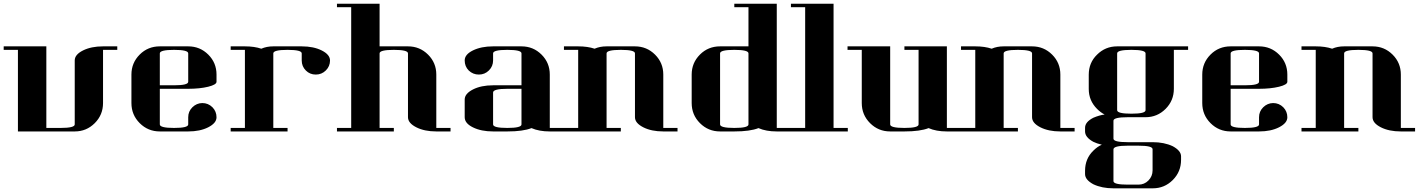

<svg xmlns="http://www.w3.org/2000/svg" viewBox="-20 -712 7685 1040"><path d="M0 -441.9V-460.9H231V-19H308.1Q384.8 -19 384.8 -38.1V-384.8Q384.8 -416.5 430.2 -439Q474.6 -460.9 538.1 -460.9H615.2V-441.9H538.1V-153.8Q538.1 -89.8 493.2 -44.9Q448.2 0 384.8 0H77.1V-441.9Z M691.9 -153.8V-308.1Q691.9 -371.6 736.8 -416.5Q781.2 -460.9 845.7 -460.9H999.5Q1063.5 -460.9 1108.4 -416Q1152.8 -371.6 1152.8 -308.1V-269Q1152.8 -253.4 1107.9 -242.2Q1062 -231 999.5 -231H845.7V-38.1Q845.7 -19 922.9 -19Q999.5 -19 999.5 -38.1V-77.1Q999.5 -108.4 1022 -130.9Q1044.9 -153.3 1075.7 -153.8Q1107.9 -153.8 1130.9 -130.9Q1152.8 -108.4 1152.8 -76.7Q1152.8 -45.4 1107.9 -22.5Q1063.5 0 999.5 0H845.7Q781.7 0 736.8 -44.9Q691.9 -89.8 691.9 -153.8ZM845.7 -250H922.9Q999.5 -250 999.5 -269V-422.9Q999.5 -441.9 922.9 -441.9Q845.7 -441.9 845.7 -422.9Z M1229.5 -19H1306.6V-441.9H1229.5V-460.9H1306.6Q1357.9 -460.9 1395.5 -448.2Q1424.3 -460.9 1460.4 -460.9H1614.3Q1678.7 -460.9 1723.1 -438.5Q1767.6 -416 1767.6 -384.3Q1767.6 -353 1745.1 -330.6Q1722.7 -308.1 1690.4 -308.1Q1658.7 -308.1 1636.7 -330.1Q1614.3 -352.5 1614.3 -384.8V-422.9Q1614.3 -441.9 1537.6 -441.9Q1460.4 -441.9 1460.4 -422.9V-19H1537.6V0H1229.5Z M1805.2 0V-19H1882.3V-672.9H1805.2V-691.9H2036.1V-460.9H2189.9Q2253.9 -460.9 2298.8 -416Q2343.3 -371.6 2343.3 -308.1V-19H2420.4V0H2343.3Q2279.3 0 2234.9 -22.5Q2189.9 -45.4 2189.9 -77.1V-422.9Q2189.9 -441.9 2113.3 -441.9Q2036.1 -441.9 2036.1 -422.9V-19H2113.3V0Z M2497.1 -172.9Q2497.1 -204.6 2542 -227.5Q2586.4 -250 2650.9 -250H2804.7V-422.9Q2804.7 -441.9 2728 -441.9Q2650.9 -441.9 2650.9 -422.9V-384.8Q2650.9 -353 2628.4 -330.6Q2606 -308.1 2573.7 -308.1Q2542 -308.1 2519 -330.1Q2497.1 -352.1 2497.1 -384.8Q2497.1 -417 2542 -439Q2586.9 -460.9 2650.9 -460.9H2804.7Q2868.7 -460.9 2913.6 -416Q2958 -371.6 2958 -308.1V-19H3035.2V0H2958Q2899.9 0 2858.9 -18.1Q2813.5 0 2728 0H2650.9Q2586.9 0 2542 -22Q2497.1 -43.9 2497.1 -77.1ZM2650.9 -38.1Q2650.9 -19 2728 -19Q2804.7 -19 2804.7 -38.1V-231H2728Q2650.9 -231 2650.9 -210.9Z M3034.7 0V-19H3111.8V-441.9H3034.7V-460.9H3111.8Q3163.1 -460.9 3200.7 -448.2Q3229.5 -460.9 3265.6 -460.9H3419.4Q3483.4 -460.9 3528.3 -416Q3572.8 -371.6 3572.8 -308.1V-19H3649.9V0H3572.8Q3508.8 0 3464.4 -22.5Q3419.4 -45.4 3419.4 -77.1V-422.9Q3419.4 -441.9 3342.8 -441.9Q3265.6 -441.9 3265.6 -422.9V-19H3342.8V0Z M3726.6 -153.8V-308.1Q3726.6 -371.6 3771.5 -416.5Q3815.9 -460.9 3880.4 -460.9H4034.2V-672.9H3957.5V-691.9H4187.5V-19H4264.6V0H4187.5Q4129.4 0 4088.4 -18.1Q4043 0 3957.5 0H3880.4Q3816.4 0 3771.5 -44.9Q3726.6 -89.8 3726.6 -153.8ZM3880.4 -38.1Q3880.4 -19 3957.5 -19Q4034.2 -19 4034.2 -38.1V-422.9Q4034.2 -441.9 3957.5 -441.9Q3880.4 -441.9 3880.4 -422.9Z M4264.2 0V-19H4341.3V-672.9H4264.2V-691.9H4495.1V-19H4572.3V0Z M4570.8 -441.9V-460.9H4801.8V-38.1Q4801.8 -19 4878.9 -19Q4955.6 -19 4955.6 -38.1V-441.9H4878.9V-460.9H5108.9V-19H5186V0H5108.9Q5050.8 0 5009.8 -18.1Q4964.4 0 4878.9 0H4801.8Q4737.8 0 4692.9 -44.9Q4647.9 -89.8 4647.9 -153.8V-441.9Z M5185.5 0V-19H5262.7V-441.9H5185.5V-460.9H5262.7Q5314 -460.9 5351.6 -448.2Q5380.4 -460.9 5416.5 -460.9H5570.3Q5634.3 -460.9 5679.2 -416Q5723.6 -371.6 5723.6 -308.1V-19H5800.8V0H5723.6Q5659.7 0 5615.2 -22.5Q5570.3 -45.4 5570.3 -77.1V-422.9Q5570.3 -441.9 5493.7 -441.9Q5416.5 -441.9 5416.5 -422.9V-19H5493.7V0Z M5857.4 0V-20Q5857.4 -51.3 5902.3 -74.2Q5934.6 -87.9 5963.4 -91.8Q5942.4 -102.1 5922.4 -122.1Q5877.4 -167 5877.4 -230V-307.1Q5877.4 -372.6 5922.4 -416Q5967.3 -460.9 6031.2 -460.9H6415.5V-441.9H6338.4V-231Q6338.4 -167 6293.5 -122.1Q6248.5 -77.1 6185.1 -77.1H6088.4Q6011.2 -77.1 6011.2 -58.1V39.1Q6011.2 58.1 6088.4 58.1H6223.1Q6286.1 58.1 6332.5 80.1Q6377.4 104.5 6377.4 134.8V153.8Q6377.4 218.3 6332.5 263.2Q6287.6 308.1 6224.1 308.1H6011.2Q5948.7 308.1 5902.3 286.1Q5857.4 261.7 5857.4 231V212.9Q5857.4 147.5 5902.3 104Q5924.3 82 5948.2 71.8Q5920.9 65.4 5902.3 56.2Q5857.4 31.7 5857.4 0ZM6011.2 97.2V269Q6011.2 288.1 6088.4 288.1H6146.5Q6178.2 288.1 6200.2 266.1Q6223.1 243.2 6223.1 210.9V96.2Q6223.1 77.1 6146.5 77.1H6088.4Q6011.2 77.1 6011.2 97.2ZM6031.2 -115.2Q6031.2 -96.2 6108.4 -96.2Q6185.1 -96.2 6185.1 -115.2V-422.9Q6185.1 -441.9 6108.4 -441.9Q6031.2 -441.9 6031.2 -422.9Z M6492.2 -153.8V-308.1Q6492.2 -371.6 6537.1 -416.5Q6581.5 -460.9 6646 -460.9H6799.8Q6863.8 -460.9 6908.7 -416Q6953.1 -371.6 6953.1 -308.1V-269Q6953.1 -253.4 6908.2 -242.2Q6862.3 -231 6799.8 -231H6646V-38.1Q6646 -19 6723.1 -19Q6799.8 -19 6799.8 -38.1V-77.1Q6799.8 -108.4 6822.3 -130.9Q6845.2 -153.3 6876 -153.8Q6908.2 -153.8 6931.2 -130.9Q6953.1 -108.4 6953.1 -76.7Q6953.1 -45.4 6908.2 -22.5Q6863.8 0 6799.8 0H6646Q6582 0 6537.1 -44.9Q6492.2 -89.8 6492.2 -153.8ZM6646 -250H6723.1Q6799.8 -250 6799.8 -269V-422.9Q6799.8 -441.9 6723.1 -441.9Q6646 -441.9 6646 -422.9Z M7029.8 0V-19H7106.9V-441.9H7029.8V-460.9H7106.9Q7158.2 -460.9 7195.8 -448.2Q7224.6 -460.9 7260.7 -460.9H7414.6Q7478.5 -460.9 7523.4 -416Q7567.9 -371.6 7567.9 -308.1V-19H7645V0H7567.9Q7503.9 0 7459.5 -22.5Q7414.6 -45.4 7414.6 -77.1V-422.9Q7414.6 -441.9 7337.9 -441.9Q7260.7 -441.9 7260.7 -422.9V-19H7337.9V0Z"/></svg>

Font: Hjet
Style: Regular
Weight: 400
Designer: T. Christopher White
Version: Version 1.2